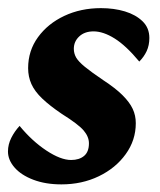

<svg xmlns="http://www.w3.org/2000/svg" viewBox="-23 -457 404 484"><path d="M131.8 7.8Q91.8 7.8 61 -3.9Q30.3 -15.6 13.7 -34.7Q-2.9 -53.7 -2.9 -75.2Q-2.9 -92.8 5.4 -109.4Q13.7 -126 26.4 -139.6Q57.6 -101.6 93.8 -77.6Q129.9 -53.7 156.2 -53.7Q176.8 -53.7 189 -64Q201.2 -74.2 201.2 -95.7Q201.2 -112.3 188 -127.9Q174.8 -143.6 132.8 -169.9Q102.5 -190.4 83.5 -208.5Q64.5 -226.6 56.2 -245.1Q47.9 -263.7 47.9 -285.2Q47.9 -329.1 72.8 -363.3Q97.7 -397.5 139.2 -417Q180.7 -436.5 231.4 -436.5Q264.6 -436.5 292 -428.2Q319.3 -419.9 336.4 -403.3Q353.5 -386.7 353.5 -361.3Q353.5 -342.8 346.7 -328.1Q339.8 -313.5 328.1 -301.8Q294.9 -341.8 266.1 -359.9Q237.3 -377.9 212.9 -377.9Q190.4 -377.9 176.8 -365.2Q163.1 -352.5 163.1 -334Q163.1 -322.3 168.9 -312Q174.8 -301.8 190.9 -288.6Q207 -275.4 237.3 -254.9Q268.6 -234.4 286.1 -216.8Q303.7 -199.2 311.5 -182.6Q319.3 -166 319.3 -146.5Q319.3 -103.5 293.9 -68.4Q268.6 -33.2 226.1 -12.7Q183.6 7.8 131.8 7.8Z"/></svg>

Font: Crimson Pro
Style: Bold Italic
Weight: 700
Italic angle: -12°
Designer: Jacques Le Bailly
Foundry: Baron von Fonthausen
Version: Version 1.003